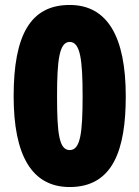

<svg xmlns="http://www.w3.org/2000/svg" viewBox="-20 -744 562 774"><path d="M487 -356C487 -596 413 -724 261 -724C103 -724 35 -603 35 -356C35 -118 108 10 261 10C437 10 487 -143 487 -356ZM210 -356C210 -502 219 -575 261 -575C304 -575 313 -502 313 -356C313 -207 304 -139 261 -139C218 -139 210 -207 210 -356Z"/></svg>

Font: Noto Sans Hebrew Condensed Black
Style: Regular
Weight: 900
Width: 3
Designer: Monotype Design Team
Foundry: Monotype Imaging Inc.
Version: Version 2.004